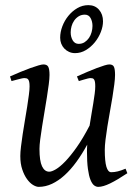

<svg xmlns="http://www.w3.org/2000/svg" viewBox="-20 -708 539 748"><path d="M476.1 -33.2Q436.5 -6.8 408.9 6.6Q381.3 20 362.8 20Q354.5 20 346.7 14.2Q338.9 8.3 332.5 -7.3Q326.2 -22.9 322.5 -50Q318.8 -77.1 318.8 -119.1Q318.8 -124.5 319.1 -131.1Q319.3 -137.7 319.8 -144.5Q299.8 -107.9 277.8 -77.6Q255.9 -47.4 231.9 -25.6Q208 -3.9 182.6 8.1Q157.2 20 130.9 20Q121.1 20 108.6 12.5Q96.2 4.9 85.2 -10.3Q74.2 -25.4 66.7 -47.9Q59.1 -70.3 59.1 -100.1Q59.1 -114.7 61.8 -137.2Q64.5 -159.7 68.4 -185.5Q72.3 -211.4 77.1 -239.3Q82 -267.1 85.9 -292.5Q89.8 -317.9 92.5 -338.4Q95.2 -358.9 95.2 -371.1Q95.2 -382.3 93.8 -388.9Q92.3 -395.5 89.6 -398.7Q86.9 -401.9 83.3 -402.8Q79.6 -403.8 75.2 -403.8Q70.8 -403.8 62.5 -401.9Q54.2 -399.9 45.9 -397.7Q37.6 -395.5 31.2 -393.8Q24.9 -392.1 24.9 -392.1L19 -410.2Q39.6 -419.4 60.3 -428Q81.1 -436.5 98.6 -442.9Q116.2 -449.2 129.6 -453.1Q143.1 -457 148.9 -457Q163.1 -457 168 -447.8Q172.9 -438.5 172.9 -416Q172.9 -401.9 169.9 -378.9Q167 -356 162.6 -328.6Q158.2 -301.3 153.3 -272Q148.4 -242.7 144 -215.3Q139.6 -188 136.7 -165Q133.8 -142.1 133.8 -127.9Q133.8 -81.1 143.8 -60.1Q153.8 -39.1 171.9 -39.1Q181.6 -39.1 197.8 -48.6Q213.9 -58.1 234.4 -79.3Q254.9 -100.6 279.1 -134.8Q303.2 -168.9 329.1 -218.8Q332.5 -241.2 336.4 -263.7Q340.3 -286.1 343.5 -306.2Q346.7 -326.2 348.9 -343Q351.1 -359.9 351.1 -371.1Q351.1 -382.3 349.9 -388.9Q348.6 -395.5 346.2 -398.7Q343.8 -401.9 340.6 -402.8Q337.4 -403.8 333 -403.8Q328.6 -403.8 321 -401.9Q313.5 -399.9 305.9 -397.7Q298.3 -395.5 292.7 -393.8Q287.1 -392.1 287.1 -392.1L279.8 -410.2Q300.3 -419.4 320.3 -428Q340.3 -436.5 357.2 -442.9Q374 -449.2 386.7 -453.1Q399.4 -457 405.8 -457Q419.4 -457 423.8 -447.8Q428.2 -438.5 428.2 -416Q428.2 -401.9 425.3 -379.2Q422.4 -356.4 418 -329.3Q413.6 -302.2 408.2 -272.7Q402.8 -243.2 398.4 -215.6Q394 -188 391.1 -164.1Q388.2 -140.1 388.2 -124Q388.2 -79.6 394.5 -58.3Q400.9 -37.1 413.1 -37.1Q425.8 -37.1 438.7 -40.3Q451.7 -43.5 469.2 -50.8L476.1 -33.2ZM340.3 -606.9Q340.3 -624 333 -637.5Q325.7 -650.9 310.5 -650.9Q296.9 -650.9 286.6 -644.5Q276.4 -638.2 269.3 -628.2Q262.2 -618.2 258.8 -606Q255.4 -593.8 255.4 -582Q255.4 -564 263.4 -550.5Q271.5 -537.1 286.6 -537.1Q299.8 -537.1 309.8 -543.7Q319.8 -550.3 326.7 -560.3Q333.5 -570.3 336.9 -582.8Q340.3 -595.2 340.3 -606.9ZM381.3 -625Q381.3 -605 372.8 -583.3Q364.3 -561.5 349.4 -543.2Q334.5 -524.9 314.7 -512.9Q294.9 -501 272.5 -501Q259.8 -501 249 -505.9Q238.3 -510.7 230.5 -519Q222.7 -527.3 218.5 -538.1Q214.4 -548.8 214.4 -561Q214.4 -583 222.9 -605.5Q231.4 -627.9 246.3 -646.2Q261.2 -664.6 281.2 -676.3Q301.3 -688 324.2 -688Q350.1 -688 365.7 -670.2Q381.3 -652.3 381.3 -625Z"/></svg>

Font: GentiumAlt
Style: Italic
Weight: 400
Italic angle: -7°
Designer: J. Victor Gaultney
Version: Version 1.02; 2005; OFL release